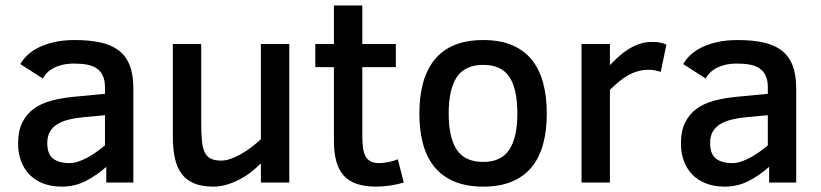

<svg xmlns="http://www.w3.org/2000/svg" viewBox="-20 -675 3037 710"><path d="M373 0V-58.1Q336.9 -25.9 296.6 -5.4Q256.3 15.1 209 15.1Q169.9 15.1 139.6 3.4Q109.4 -8.3 88.9 -29.5Q68.4 -50.8 57.6 -79.8Q46.9 -108.9 46.9 -144Q46.9 -190.4 62.3 -221.7Q77.6 -252.9 104.7 -272.7Q131.8 -292.5 169.2 -302.5Q206.5 -312.5 251 -316.9L368.2 -328.1V-352.1Q368.2 -377.4 360.6 -394.3Q353 -411.1 338.6 -421.4Q324.2 -431.6 303 -435.8Q281.7 -439.9 254.9 -439.9Q229 -439.9 209.7 -435.1Q190.4 -430.2 176.3 -422.4Q162.1 -414.6 152.8 -404.5Q143.6 -394.5 138.2 -384.8L55.2 -438Q64.5 -454.6 80.8 -470.5Q97.2 -486.3 121.6 -498.8Q146 -511.2 179.4 -519Q212.9 -526.9 256.8 -526.9Q310.5 -526.9 351.1 -518.1Q391.6 -509.3 418.7 -488.8Q445.8 -468.3 459.5 -433.8Q473.1 -399.4 473.1 -348.1V0ZM368.2 -249 294.9 -242.2Q261.2 -239.3 235.1 -232.9Q209 -226.6 191.2 -215.3Q173.3 -204.1 164.1 -187.3Q154.8 -170.4 154.8 -146Q154.8 -105.5 176.3 -88.6Q197.8 -71.8 236.8 -71.8Q252 -71.8 268.3 -77.1Q284.7 -82.5 301.5 -91.3Q318.4 -100.1 335.2 -112.1Q352.1 -124 368.2 -137.2Z M944.8 0V-70.8Q927.7 -53.7 907.5 -38.1Q887.2 -22.5 864.5 -10.7Q841.8 1 817.6 8.1Q793.5 15.1 769 15.1Q726.1 15.1 697.3 2.9Q668.5 -9.3 651.1 -33Q633.8 -56.6 626.5 -91.1Q619.1 -125.5 619.1 -169.9V-512.2H724.1V-220.2Q724.1 -181.6 726.6 -155Q729 -128.4 736.8 -112.1Q744.6 -95.7 759.3 -88.4Q773.9 -81.1 797.9 -81.1Q814 -81.1 832.3 -87.4Q850.6 -93.8 869.9 -104.5Q889.2 -115.2 908.2 -129.6Q927.2 -144 944.8 -160.2V-512.2H1049.8V0Z M1473.1 0Q1451.2 6.8 1423.6 11Q1396 15.1 1371.1 15.1Q1329.1 15.1 1299.6 5.1Q1270 -4.9 1251.2 -25.6Q1232.4 -46.4 1223.6 -78.6Q1214.8 -110.8 1214.8 -154.8V-426.8H1146V-512.2H1214.8V-654.8H1319.8V-512.2H1443.8V-426.8H1319.8V-170.9Q1319.8 -143.6 1323 -124.8Q1326.2 -106 1333.5 -94.2Q1340.8 -82.5 1352.8 -77.1Q1364.7 -71.8 1381.8 -71.8Q1398.9 -71.8 1418 -75.9Q1437 -80.1 1451.2 -85.9Z M2002 -254.9Q2002 -192.4 1988.5 -142.6Q1975.1 -92.8 1946.5 -57.6Q1918 -22.5 1873.5 -3.7Q1829.1 15.1 1767.1 15.1Q1704.6 15.1 1659.7 -3.9Q1614.7 -22.9 1586.2 -58.1Q1557.6 -93.3 1544.2 -143.1Q1530.8 -192.9 1530.8 -254.9Q1530.8 -317.9 1544.4 -368.2Q1558.1 -418.5 1586.7 -453.9Q1615.2 -489.3 1659.9 -508.1Q1704.6 -526.9 1767.1 -526.9Q1829.1 -526.9 1873.5 -508.1Q1918 -489.3 1946.5 -453.9Q1975.1 -418.5 1988.5 -368.2Q2002 -317.9 2002 -254.9ZM1893.1 -254.9Q1893.1 -346.2 1863.5 -390.6Q1834 -435.1 1767.1 -435.1Q1700.2 -435.1 1669.7 -390.6Q1639.2 -346.2 1639.2 -254.9Q1639.2 -166 1669.2 -121.1Q1699.2 -76.2 1767.1 -76.2Q1833 -76.2 1863 -121.1Q1893.1 -166 1893.1 -254.9Z M2423.3 -409.2Q2415.5 -412.1 2403.1 -414.6Q2390.6 -417 2377.4 -417Q2356 -417 2336.9 -411.1Q2317.9 -405.3 2300.5 -395.3Q2283.2 -385.3 2267.1 -371.6Q2251 -357.9 2235.4 -342.8V0H2130.4V-512.2H2235.4V-434.1Q2252 -451.7 2269.5 -467.3Q2287.1 -482.9 2306.4 -494.6Q2325.7 -506.3 2346.7 -513.2Q2367.7 -520 2391.1 -520Q2409.2 -520 2422.1 -517.3Q2435.1 -514.6 2444.3 -509.8Z M2824.2 0V-58.1Q2788.1 -25.9 2747.8 -5.4Q2707.5 15.1 2660.2 15.1Q2621.1 15.1 2590.8 3.4Q2560.5 -8.3 2540 -29.5Q2519.5 -50.8 2508.8 -79.8Q2498 -108.9 2498 -144Q2498 -190.4 2513.4 -221.7Q2528.8 -252.9 2555.9 -272.7Q2583 -292.5 2620.4 -302.5Q2657.7 -312.5 2702.1 -316.9L2819.3 -328.1V-352.1Q2819.3 -377.4 2811.8 -394.3Q2804.2 -411.1 2789.8 -421.4Q2775.4 -431.6 2754.2 -435.8Q2732.9 -439.9 2706.1 -439.9Q2680.2 -439.9 2660.9 -435.1Q2641.6 -430.2 2627.4 -422.4Q2613.3 -414.6 2604 -404.5Q2594.7 -394.5 2589.4 -384.8L2506.3 -438Q2515.6 -454.6 2532 -470.5Q2548.3 -486.3 2572.8 -498.8Q2597.2 -511.2 2630.6 -519Q2664.1 -526.9 2708 -526.9Q2761.7 -526.9 2802.2 -518.1Q2842.8 -509.3 2869.9 -488.8Q2897 -468.3 2910.6 -433.8Q2924.3 -399.4 2924.3 -348.1V0ZM2819.3 -249 2746.1 -242.2Q2712.4 -239.3 2686.3 -232.9Q2660.2 -226.6 2642.3 -215.3Q2624.5 -204.1 2615.2 -187.3Q2606 -170.4 2606 -146Q2606 -105.5 2627.4 -88.6Q2648.9 -71.8 2688 -71.8Q2703.1 -71.8 2719.5 -77.1Q2735.8 -82.5 2752.7 -91.3Q2769.5 -100.1 2786.4 -112.1Q2803.2 -124 2819.3 -137.2Z"/></svg>

Font: Clear Sans Medium
Style: Regular
Weight: 500
Foundry: Intel Corporation
Version: Version 1.00